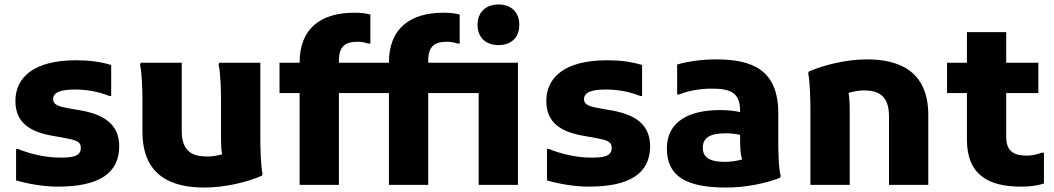

<svg xmlns="http://www.w3.org/2000/svg" viewBox="-20 -828 4721 860"><path d="M52 -161V-20C106 -4 177 8 239 8C422 8 514 -51 514 -173C514 -276 438 -316 344 -333L298 -341C245 -350 218 -357 218 -384C218 -416 255 -427 316 -427C362 -427 415 -420 470 -398H478V-537C427 -552 380 -558 320 -558C130 -558 49 -480 49 -376C49 -280 112 -238 214 -220L259 -212C320 -201 342 -195 342 -166C342 -126 302 -122 249 -122C180 -122 108 -141 60 -161Z M1146 -210V-547H962L959 -539C968 -503 970 -420 970 -380V-207C970 -178 971 -155 975 -137C955 -131 932 -127 909 -127C840 -127 794 -150 794 -243V-547H611L607 -539C616 -503 618 -420 618 -380V-238C618 -36 754 12 895 12C988 12 1087 -12 1153 -41L1156 -49C1148 -85 1146 -170 1146 -210Z M2213 -626C2268 -626 2306 -658 2306 -717C2306 -775 2268 -808 2213 -808C2158 -808 2119 -775 2119 -717C2119 -658 2158 -626 2213 -626ZM2300 -547H1898V-554C1898 -622 1927 -641 1983 -641C1999 -641 2014 -638 2029 -633H2039V-763C2019 -768 1999 -771 1966 -771C1819 -771 1722 -702 1722 -548V-547H1498V-554C1498 -622 1527 -641 1583 -641C1599 -641 1614 -638 1629 -633H1639V-763C1619 -768 1599 -771 1566 -771C1419 -771 1322 -702 1322 -548V-547H1232V-411H1322V0H1498V-411H1722V0H1898V-411H2124V0H2300Z M2430 -161V-20C2484 -4 2555 8 2617 8C2800 8 2892 -51 2892 -173C2892 -276 2816 -316 2722 -333L2676 -341C2623 -350 2596 -357 2596 -384C2596 -416 2633 -427 2694 -427C2740 -427 2793 -420 2848 -398H2856V-537C2805 -552 2758 -558 2698 -558C2508 -558 2427 -480 2427 -376C2427 -280 2490 -238 2592 -220L2637 -212C2698 -201 2720 -195 2720 -166C2720 -126 2680 -122 2627 -122C2558 -122 2486 -141 2438 -161Z M3466 -200V-321C3466 -514 3351 -562 3188 -562C3122 -562 3061 -553 3013 -539V-405H3023C3055 -419 3110 -431 3167 -431C3252 -431 3295 -414 3295 -331V-326C3268 -332 3239 -335 3205 -335C3067 -335 2967 -284 2967 -163C2967 -36 3057 12 3233 12C3318 12 3403 -5 3473 -31L3477 -39C3467 -75 3466 -157 3466 -200ZM3226 -103C3163 -103 3128 -120 3128 -166C3128 -212 3161 -231 3232 -231C3253 -231 3276 -228 3295 -224C3295 -165 3296 -140 3304 -114C3281 -107 3252 -103 3226 -103Z M3863 -562C3768 -562 3669 -536 3603 -508L3600 -500C3608 -464 3610 -378 3610 -338V0H3786V-340C3786 -370 3784 -394 3781 -412C3802 -418 3826 -423 3850 -423C3916 -423 3962 -399 3962 -306V0H4138V-312C4138 -514 4002 -562 3863 -562Z M4645 -144C4628 -137 4604 -131 4580 -131C4516 -131 4487 -154 4487 -216V-411H4631V-547H4487V-684H4311V-547H4222V-411H4311V-203C4311 -44 4408 8 4554 8C4597 8 4627 3 4656 -6V-144Z"/></svg>

Font: Kufam Arabic Latin Roman Bold
Style: Regular
Weight: 700
Designer: Wael Morcos & Artur Schmal
Version: Version 1.200;PS 001.200;hotconv 1.0.88;makeotf.lib2.5.64775